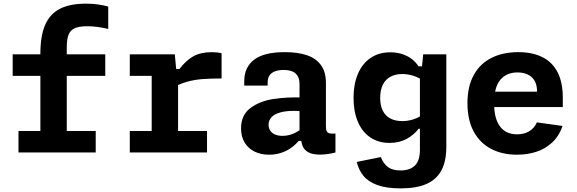

<svg xmlns="http://www.w3.org/2000/svg" viewBox="-20 -830 3140 1045"><path d="M454.7 -687.2Q411.3 -687.2 387.5 -676.7Q363.7 -666.2 353.5 -641.8Q343.4 -617.2 343.4 -571.9V0H199.8V-537.8Q199.8 -635.3 226 -695.1Q252.2 -754.8 306.7 -782.5Q361.2 -810.1 447.6 -810.1Q481.5 -810.1 511.3 -806.1Q541.2 -802.2 569.1 -794.2V-672.7Q537.3 -679.8 509.8 -683.5Q482.2 -687.2 454.7 -687.2ZM80.6 -117H501V0H80.6ZM552.9 -417.2H49V-534.2H552.9Z M940.6 -435.8H949.2V-0.2H805.6V-439.7L828.1 -417.2H686.4V-534.2H931.4ZM926.6 -356V-454.3H956.8Q992.7 -501.7 1032.8 -523.9Q1072.9 -546.1 1133.6 -546.1Q1162.3 -546.1 1186.1 -540.2V-402.9Q1124.6 -402.9 1081.9 -399.6Q1039.3 -396.2 1001.7 -386Q964 -375.8 926.6 -356ZM686.4 -117H1106.8V0H686.4Z M1753.9 -378.4V-140.8Q1753.9 -124 1758.3 -115.6Q1762.7 -107.2 1773.6 -104.4Q1784.5 -101.5 1805.8 -103.2V0Q1761 11.5 1722.3 11.5Q1680.3 11.5 1657.6 -1.5Q1634.8 -14.6 1626.5 -36.5Q1618.2 -58.3 1618.2 -90.3L1610.2 -99.7V-372.5Q1610.2 -400.1 1599.5 -417.2Q1588.7 -434.4 1569.8 -441.7Q1550.8 -449 1523.9 -449.3Q1497 -449.2 1477.6 -442.2Q1458.2 -435.2 1447.6 -420.5Q1437 -405.8 1436.9 -383.7L1436.8 -364.2H1309.4V-390.1Q1309.4 -463 1362.5 -504.6Q1415.7 -546.2 1530.5 -546.2Q1601.2 -546.2 1650.8 -529.3Q1700.3 -512.4 1727.1 -475.3Q1753.9 -438.2 1753.9 -378.4ZM1579.7 -226.6Q1535.1 -226.6 1504.4 -217.8Q1473.7 -209 1457.8 -192.2Q1441.8 -175.5 1441.8 -151.1Q1441.8 -132.4 1451 -118.8Q1460.1 -105.2 1477.1 -97.9Q1494.1 -90.6 1517.6 -90.6Q1547.5 -90.6 1575.7 -102.3Q1603.9 -114.1 1629.5 -135.5L1626.8 -63.2H1605.6L1599.2 -55.7Q1579.8 -34.9 1556.6 -20Q1533.5 -5 1504.9 3.5Q1476.3 12 1444.3 12Q1399.1 12 1364.5 -5.4Q1329.8 -22.8 1310.9 -55.2Q1291.9 -87.5 1291.9 -131Q1291.9 -203.8 1342.6 -241.7Q1393.3 -279.7 1467.4 -291Q1541.4 -302.4 1628.8 -299.5L1672.3 -214.8Q1648.8 -220.1 1626.9 -223.3Q1604.9 -226.6 1579.7 -226.6Z M2104.2 -545.3Q2140.6 -545.3 2170.6 -535.1Q2200.7 -524.8 2222.6 -507.7Q2244.5 -490.5 2257.9 -468.8H2287.1V-388.5Q2259.8 -408.1 2229.6 -417.6Q2199.4 -427.1 2170 -427.1Q2131.8 -427.1 2104.5 -412.1Q2077.3 -397.1 2063.3 -368.2Q2049.2 -339.2 2049.2 -297.4Q2049.2 -256.3 2063.1 -228.1Q2077 -199.8 2104 -185.4Q2130.9 -170.9 2169.7 -170.9Q2200.2 -170.9 2230.2 -180.5Q2260.2 -190.2 2287.1 -209.8V-129.2H2258.4Q2232.4 -95.2 2192.6 -73.7Q2152.8 -52.2 2100.2 -52.2Q2038.6 -52.2 1994.2 -83Q1949.9 -113.8 1927 -169.2Q1904.2 -224.5 1904.2 -297.4Q1904.2 -370.7 1927.5 -426.7Q1950.8 -482.7 1996 -514Q2041.1 -545.3 2104.2 -545.3ZM2160.3 195.3Q2083.3 195.3 2033.7 177.2Q1984.1 159 1958.2 127.2Q1932.3 95.4 1921.7 51.4L2052.6 24.8Q2067.4 61.7 2092.2 79.7Q2117 97.7 2160.3 97.7Q2210.3 97.7 2237.9 71.3Q2265.5 44.9 2265.5 -14.9V-442.1H2274.2L2283.3 -534.2H2409.2V-30.9Q2409.2 48.3 2382 98.2Q2354.8 148.2 2300 171.8Q2245.2 195.3 2160.3 195.3Z M2800.2 -546.2Q2877.8 -546.2 2932.1 -519Q2986.4 -491.8 3014.8 -436.8Q3043.1 -381.7 3043.1 -299.2V-247.1H2637.8V-331.2H2923.9L2903 -312.6V-332Q2903 -383.1 2874.5 -409.4Q2845.9 -435.7 2796.1 -435.7Q2736.8 -435.7 2703 -395.5Q2669.2 -355.4 2669.2 -268.3Q2669.2 -185.5 2701 -142.2Q2732.9 -98.9 2794.6 -98.9Q2831.9 -98.9 2859.5 -115Q2887.2 -131.2 2902.2 -164L3041.8 -144.4Q3022.8 -89 2984.8 -54Q2946.8 -18.9 2898 -3.5Q2849.2 12 2794.2 12Q2713.7 12 2652.8 -19.8Q2592 -51.5 2558.1 -114.4Q2524.2 -177.3 2524.2 -268.3Q2524.2 -359.8 2558.8 -422.2Q2593.5 -484.5 2655.7 -515.3Q2717.8 -546.2 2800.2 -546.2Z"/></svg>

Font: Monaspace Neon Var
Style: Regular
Weight: 400
Designer: Riley Cran and the Lettermatic Team
Version: Version 1.000 (Monaspace Neon Var)